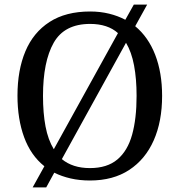

<svg xmlns="http://www.w3.org/2000/svg" viewBox="-20 -775 782 835"><path d="M173 -52Q114 -99 85 -178Q56 -257 56 -359Q56 -470 90.5 -552Q125 -634 195.5 -679.5Q266 -725 372 -725Q416 -725 454.5 -715.5Q493 -706 525 -689L562 -755H620L568 -661Q625 -614 655 -536.5Q685 -459 685 -358Q685 -247 648.5 -164.5Q612 -82 542 -36Q472 10 371 10Q326 10 287 1Q248 -8 216 -24L181 40H122ZM371 -44Q446 -44 490.5 -81.5Q535 -119 554.5 -189Q574 -259 574 -358Q574 -432 563 -490.5Q552 -549 528 -589L249 -83Q296 -44 371 -44ZM493 -631Q471 -651 440.5 -661Q410 -671 372 -671Q260 -671 213.5 -589Q167 -507 167 -358Q167 -283 178 -225Q189 -167 214 -126Z"/></svg>

Font: Noto Serif Ethiopic
Style: Regular
Weight: 400
Designer: Monotype Design Team
Foundry: Monotype Imaging Inc.
Version: Version 2.102